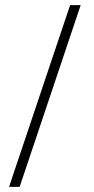

<svg xmlns="http://www.w3.org/2000/svg" viewBox="-20 -666 363 745"><path d="M293 -646 56.2 59.1H15.1L252 -646Z"/></svg>

Font: Linux Libertine G
Style: Regular
Weight: 400
Designer: Philipp H. Poll
Foundry: Philipp H. Poll
Version: Version 4.7.5